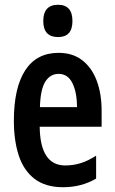

<svg xmlns="http://www.w3.org/2000/svg" viewBox="-20 -773 479 803"><path d="M225 -552Q284 -552 324 -521Q364 -490 384.5 -435.5Q405 -381 405 -310V-243H146Q148 -81 253 -81Q286 -81 317 -90.5Q348 -100 382 -122V-26Q351 -8 316.5 1Q282 10 244 10Q170 10 124.5 -25Q79 -60 58.5 -122.5Q38 -185 38 -268Q38 -406 85.5 -479Q133 -552 225 -552ZM225 -464Q190 -464 169.5 -431.5Q149 -399 147 -325H302Q302 -386 283 -425Q264 -464 225 -464ZM223 -753Q283 -753 283 -685Q283 -618 223 -618Q161 -618 161 -685Q161 -753 223 -753Z"/></svg>

Font: Noto Sans Malayalam ExtraCondensed SemiBold
Style: Regular
Weight: 600
Width: 2
Designer: Jelle Bosma - Monotype Design Team
Foundry: Monotype Imaging Inc.
Version: Version 2.104; ttfautohint (v1.8.4.7-5d5b)